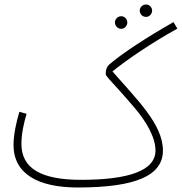

<svg xmlns="http://www.w3.org/2000/svg" viewBox="-20 -811 807 852"><path d="M628 -736C643 -736 655 -749 655 -764C655 -778 643 -791 628 -791C612 -791 600 -778 600 -764C600 -749 612 -736 628 -736ZM518 -683C533 -683 545 -697 545 -711C545 -726 533 -739 518 -739C502 -739 490 -726 490 -711C490 -697 502 -683 518 -683ZM325 21C583 21 703 -32 703 -143C703 -259 588 -369 479 -494C543 -546 650 -619 767 -684L750 -713C634 -647 526 -577 465 -525C455 -516 449 -503 449 -483C449 -471 478 -449 576 -334C629 -272 670 -202 670 -143C670 -52 546 -13 340 -13C163 -13 75 -63 75 -173C75 -218 87 -270 98 -306L66 -315C53 -272 40 -214 40 -168C40 -38 151 21 325 21Z"/></svg>

Font: Noto Sans Arabic UI Cn XLt
Style: Regular
Weight: 200
Width: 3
Designer: Monotype Design Team, Nadine Chahine and Nizar Qandah
Foundry: Monotype Imaging Inc.
Version: Version 2.010